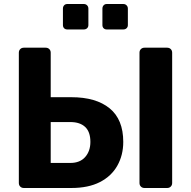

<svg xmlns="http://www.w3.org/2000/svg" viewBox="-20 -938 953 958"><path d="M99 0Q88 0 81 -7Q74 -14 74 -25V-675Q74 -686 81 -693Q88 -700 99 -700H208Q219 -700 226 -693Q233 -686 233 -675V-453H336Q459 -453 527 -397.5Q595 -342 595 -230Q595 -164 565.5 -111.5Q536 -59 478.5 -29.5Q421 0 336 0ZM233 -125H331Q379 -125 405 -154.5Q431 -184 431 -230Q431 -280 405 -304.5Q379 -329 331 -329H233ZM701 0Q690 0 683 -7Q676 -14 676 -25V-675Q676 -686 683 -693Q690 -700 701 -700H814Q825 -700 832 -693Q839 -686 839 -675V-25Q839 -14 832 -7Q825 0 814 0ZM513 -791Q503 -791 497 -797Q491 -803 491 -813V-895Q491 -905 497 -911.5Q503 -918 513 -918H595Q605 -918 611.5 -911.5Q618 -905 618 -895V-813Q618 -803 611.5 -797Q605 -791 595 -791ZM316 -791Q306 -791 300 -797Q294 -803 294 -813V-895Q294 -905 300 -911.5Q306 -918 316 -918H398Q408 -918 414.5 -911.5Q421 -905 421 -895V-813Q421 -803 414.5 -797Q408 -791 398 -791Z"/></svg>

Font: Rubik SemiBold
Style: Regular
Weight: 600
Designer: Hubert and Fischer
Foundry: Hubert and Fischer
Version: Version 2.300;gftools[0.9.30]